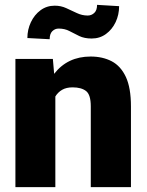

<svg xmlns="http://www.w3.org/2000/svg" viewBox="-20 -771 604 791"><path d="M279.3 -411.1Q253.4 -411.1 236.1 -401.1Q218.8 -391.1 208 -373.5V0H43.5V-528.3H197.8L203.1 -466.8Q258.3 -538.1 353.5 -538.1Q402.8 -538.1 440.2 -518.6Q477.5 -499 498.5 -454.1Q519.5 -409.2 519.5 -332.5V0H354V-333Q354 -380.9 334.5 -396Q314.9 -411.1 279.3 -411.1ZM379.9 -751 470.7 -745.6Q470.7 -710 456.3 -679.7Q441.9 -649.4 416.5 -630.9Q391.1 -612.3 357.9 -612.3Q327.6 -612.3 306.4 -622.6Q285.2 -632.8 265.9 -643.1Q246.6 -653.3 221.7 -653.3Q206.5 -653.3 195.6 -642.6Q184.6 -631.8 184.6 -609.4L92.8 -614.3Q92.8 -648.9 107.2 -679.4Q121.6 -710 147 -728.8Q172.4 -747.6 205.6 -747.6Q231 -747.6 252.9 -737.5Q274.9 -727.5 296.4 -717.3Q317.9 -707 341.3 -707Q356.9 -707 368.4 -717.8Q379.9 -728.5 379.9 -751Z"/></svg>

Font: Vazirmatn UI Black
Style: Regular
Weight: 900
Designer: Saber Rastikerdar
Foundry: Saber Rastikerdar
Version: Version 33.003